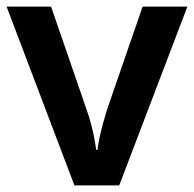

<svg xmlns="http://www.w3.org/2000/svg" viewBox="-20 -563 589 583"><path d="M206 0 0 -543H135L243 -230Q250 -211 256 -188.5Q262 -166 266 -145Q270 -124 272 -108H276Q278 -125 282.5 -146Q287 -167 293 -189Q299 -211 305 -230L413 -543H549L342 0Z"/></svg>

Font: Noto Sans Nag Mundari SemiBold
Style: Regular
Weight: 600
Version: Version 1.000